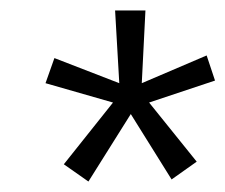

<svg xmlns="http://www.w3.org/2000/svg" viewBox="-20 -762 431 367"><path d="M356 -453 265 -566 391 -608 375 -656 251 -603 258 -742H200L208 -603L84 -651L67 -603L196 -566L102 -448L149 -415L230 -544L308 -419Z"/></svg>

Font: Cheyenne Sans Light
Style: Italic
Weight: 300
Italic angle: -8.13011°
Designer: The Public Sans project authors (U.S. Web Design System), Libre Franklin designed by Pablo Impallari and Rodrigo Fuenzal
Foundry: The Cheyenne Sans Project Authors
Version: Version 2.007